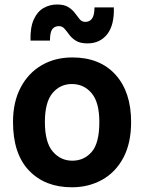

<svg xmlns="http://www.w3.org/2000/svg" viewBox="-20 -806 626 834"><path d="M292 7.5Q175.5 7.5 106 -65.2Q36.5 -138 36.5 -276Q36.5 -363 69.8 -426Q103 -489 161.2 -522.8Q219.5 -556.5 294 -556.5Q414 -556.5 481.8 -481.5Q549.5 -406.5 549.5 -276Q549.5 -184 515.8 -120.8Q482 -57.5 423.5 -25Q365 7.5 292 7.5ZM294 -108Q345 -108 378.2 -146Q411.5 -184 411.5 -276Q411.5 -361.5 378 -401.2Q344.5 -441 292 -441Q241 -441 208 -401.5Q175 -362 175 -276Q175 -188 209 -148Q243 -108 294 -108ZM360 -617.5Q328.5 -617.5 310.2 -628.8Q292 -640 281 -655Q270 -670 260.2 -681.2Q250.5 -692.5 236 -692.5Q217 -692.5 207 -679Q197 -665.5 197 -629.5H112.5Q111 -686.5 126.5 -721Q142 -755.5 169 -771Q196 -786.5 228 -786.5Q259 -786.5 277 -775Q295 -763.5 305.8 -748.8Q316.5 -734 326 -722.5Q335.5 -711 350.5 -711Q369 -711 379.5 -724.8Q390 -738.5 390.5 -774H474.5Q477 -697.5 445.8 -657.5Q414.5 -617.5 360 -617.5Z"/></svg>

Font: Spline Sans SemiBold
Style: Regular
Weight: 600
Designer: Eben Sorkin, Mirko Velimirovic
Foundry: Sorkin Type
Version: Version 1.000; ttfautohint (v1.8.3)